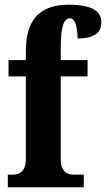

<svg xmlns="http://www.w3.org/2000/svg" viewBox="-20 -789 447 809"><path d="M13 0H333V-53H291C270 -53 236 -60 236 -118V-467H349V-536H236V-591C236 -679 250 -712 275 -712C301 -712 307 -659 307 -627C388 -627 407 -659 407 -696C407 -732 384 -769 269 -769C139 -769 89 -697 89 -573V-536H16V-467H89V-118C89 -60 53 -53 35 -53H13Z"/></svg>

Font: Noto Serif Thai ExtraCondensed ExtraBold
Style: Regular
Weight: 800
Width: 2
Designer: Monotype Design Team
Foundry: Monotype Imaging Inc.
Version: Version 2.002